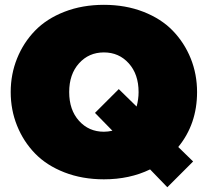

<svg xmlns="http://www.w3.org/2000/svg" viewBox="-20 -737 882 807"><path d="M808.3 -350Q808.3 -215.8 729.2 -119.2L791.7 -58.3L683.3 50L610.8 -25Q525 16.7 416.7 16.7Q325.8 16.7 250.8 -12.5Q175.8 -41.7 127.1 -92.1Q78.3 -142.5 51.7 -208.8Q25 -275 25 -350Q25 -425 51.7 -491.2Q78.3 -557.5 127.1 -607.9Q175.8 -658.3 250.8 -687.5Q325.8 -716.7 416.7 -716.7Q507.5 -716.7 582.5 -687.5Q657.5 -658.3 706.2 -607.9Q755 -557.5 781.7 -491.2Q808.3 -425 808.3 -350ZM416.7 -183.3Q433.3 -183.3 452.5 -187.5L379.2 -262.5L479.2 -362.5L554.2 -289.2Q562.5 -320 562.5 -350Q562.5 -425 521.2 -470.8Q480 -516.7 416.7 -516.7Q353.3 -516.7 312.1 -470.8Q270.8 -425 270.8 -350Q270.8 -275 312.1 -229.2Q353.3 -183.3 416.7 -183.3Z"/></svg>

Font: BoonTook
Style: Regular
Weight: 400
Designer: Sungsit Sawaiwan
Foundry: FontUni
Version: Version 3.0